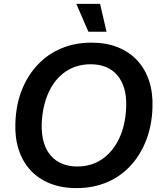

<svg xmlns="http://www.w3.org/2000/svg" viewBox="-20 -957 822 986"><path d="M373 9Q296 9 236.5 -15Q177 -39 136.5 -83Q96 -127 76 -188.5Q56 -250 59 -325Q62 -419 92 -494.5Q122 -570 174 -625Q226 -680 296 -709Q366 -738 450 -738Q526 -738 585.5 -714Q645 -690 685.5 -646Q726 -602 746 -540.5Q766 -479 763 -404Q760 -311 730 -235Q700 -159 648.5 -104Q597 -49 527 -20Q457 9 373 9ZM376 -102Q450 -102 505.5 -140.5Q561 -179 593 -248Q625 -317 628 -409Q630 -462 618 -502.5Q606 -543 582 -571Q558 -599 523.5 -613Q489 -627 446 -627Q372 -627 316.5 -589Q261 -551 229.5 -482Q198 -413 194 -320Q193 -266 205 -225.5Q217 -185 241 -157.5Q265 -130 299.5 -116Q334 -102 376 -102ZM434 -794 372 -937H494L527 -794Z"/></svg>

Font: Mona Sans ExtraLight SemiBold
Style: Italic
Weight: 600
Italic angle: -11.6951°
Version: Version 2.000